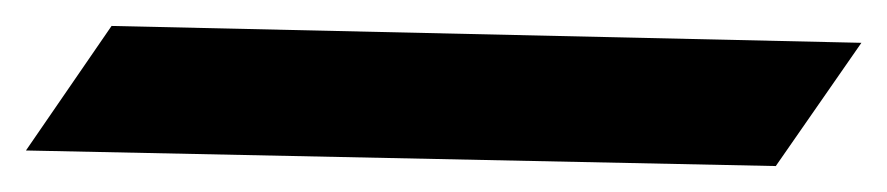

<svg xmlns="http://www.w3.org/2000/svg" viewBox="-25 -18 684 148"><path d="M-5 98 573 110 639 15 61 2Z"/></svg>

Font: Chaingun
Style: Regular
Weight: 400
Version: Version 0.91